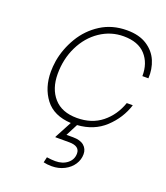

<svg xmlns="http://www.w3.org/2000/svg" viewBox="-144 -641 856 989"><g transform="rotate(20 284.5 -146.5)"><path d="M536 -347Q537 -418 496.5 -462.5Q456 -507 376 -507Q306 -507 247.5 -467.5Q189 -428 155.5 -359.5Q122 -291 122 -209Q122 -128 165.5 -78.5Q209 -29 292 -29Q373 -29 428 -73Q483 -117 508 -189H541Q517 -113 457 -57Q397 -1 306 5L272 71H308Q348 71 368.5 88.5Q389 106 389 135Q389 165 372 191Q355 217 324 233Q293 249 255 249Q230 249 210 244L217 214Q243 218 264 218Q304 218 330 197Q356 176 356 143Q356 102 298 102H222L223 98L272 6Q177 1 131 -59.5Q85 -120 85 -208Q85 -235 90 -268Q102 -337 139.5 -400Q177 -463 239 -502.5Q301 -542 382 -542Q449 -542 492 -514Q535 -486 553.5 -442Q572 -398 569 -347Z"/></g></svg>

Font: Be Vietnam Thin
Style: Italic
Weight: 250
Italic angle: -9°
Designer: Gabriel Lam
Foundry: TypeRant
Version: Version 3.000